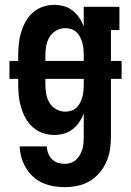

<svg xmlns="http://www.w3.org/2000/svg" viewBox="-20 -548 540 791"><path d="M247 223Q223 223 200 219Q177 215 155.5 205.5Q134 196 116.5 180Q99 164 87 144Q75 124 68.5 101Q62 78 61 55H173Q173 69 178.5 83Q184 97 194 107.5Q204 118 218 122.5Q232 127 247 127Q260 127 272 123Q284 119 293.5 110Q303 101 309.5 89.5Q316 78 319.5 66Q323 54 324 41Q325 28 325 15V-81Q318 -62 306.5 -45Q295 -28 279 -15.5Q263 -3 243 2.5Q223 8 203 8Q179 8 156 0Q133 -8 115 -24Q97 -40 85.5 -61Q74 -82 67 -105Q60 -128 57.5 -152Q55 -176 55 -200V-223H19V-297H55V-320Q55 -344 57.5 -368Q60 -392 67 -415Q74 -438 85.5 -459Q97 -480 115 -496Q133 -512 156 -520Q179 -528 203 -528Q223 -528 243 -522.5Q263 -517 279 -504.5Q295 -492 306.5 -475Q318 -458 325 -439V-520H472V-424H437V-297H481V-223H437V15Q437 42 433 68.5Q429 95 418 119.5Q407 144 389.5 164.5Q372 185 349 198.5Q326 212 299.5 217.5Q273 223 247 223ZM167 -297H325V-320Q325 -333 324 -345.5Q323 -358 319.5 -370.5Q316 -383 310.5 -394.5Q305 -406 295.5 -415Q286 -424 274 -428Q262 -432 249 -432Q229 -432 211.5 -422Q194 -412 184 -395.5Q174 -379 170.5 -359.5Q167 -340 167 -320ZM249 -88Q262 -88 274 -92Q286 -96 295.5 -105Q305 -114 310.5 -125.5Q316 -137 319.5 -149.5Q323 -162 324 -174.5Q325 -187 325 -200V-223H167V-200Q167 -180 170.5 -160.5Q174 -141 184 -124.5Q194 -108 211.5 -98Q229 -88 249 -88Z"/></svg>

Font: Iosevka Gothic
Style: Bold
Weight: 700
Monospace: yes
Designer: Belleve Invis
Foundry: Belleve Invis
Version: Version 15.5.1; ttfautohint (v1.8.4)